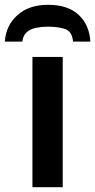

<svg xmlns="http://www.w3.org/2000/svg" viewBox="-54 -779 396 799"><path d="M207 0H81V-542H207ZM146 -759Q228 -759 273 -717.5Q318 -676 322 -606H250Q246 -648 217.5 -658Q189 -668 145 -668Q120 -668 97 -663.5Q74 -659 58 -645.5Q42 -632 39 -606H-34Q-29 -674 19 -716.5Q67 -759 146 -759Z"/></svg>

Font: Noto Sans SemiBold
Style: Regular
Weight: 600
Designer: Monotype Design Team
Foundry: Monotype Imaging Inc.
Version: Version 2.007